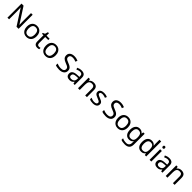

<svg xmlns="http://www.w3.org/2000/svg" viewBox="886 -3703 6887 6887"><g transform="rotate(45 4329.5 -260.0)"><path d="M663 0H558L176 -593H172Q174 -558 177 -506Q180 -454 180 -399V0H97V-714H201L582 -123H586Q585 -139 583.5 -171Q582 -203 580.5 -241Q579 -279 579 -311V-714H663Z M1311 -269Q1311 -136 1243.5 -63Q1176 10 1061 10Q990 10 934.5 -22.5Q879 -55 847 -117.5Q815 -180 815 -269Q815 -402 882 -474Q949 -546 1064 -546Q1137 -546 1192.5 -513.5Q1248 -481 1279.5 -419.5Q1311 -358 1311 -269ZM906 -269Q906 -174 943.5 -118.5Q981 -63 1063 -63Q1144 -63 1182 -118.5Q1220 -174 1220 -269Q1220 -364 1182 -418Q1144 -472 1062 -472Q980 -472 943 -418Q906 -364 906 -269Z M1629 -62Q1649 -62 1670 -65.5Q1691 -69 1704 -73V-6Q1690 1 1664 5.5Q1638 10 1614 10Q1572 10 1536.5 -4.5Q1501 -19 1479 -55Q1457 -91 1457 -156V-468H1381V-510L1458 -545L1493 -659H1545V-536H1700V-468H1545V-158Q1545 -109 1568.5 -85.5Q1592 -62 1629 -62Z M2277 -269Q2277 -136 2209.5 -63Q2142 10 2027 10Q1956 10 1900.5 -22.5Q1845 -55 1813 -117.5Q1781 -180 1781 -269Q1781 -402 1848 -474Q1915 -546 2030 -546Q2103 -546 2158.5 -513.5Q2214 -481 2245.5 -419.5Q2277 -358 2277 -269ZM1872 -269Q1872 -174 1909.5 -118.5Q1947 -63 2029 -63Q2110 -63 2148 -118.5Q2186 -174 2186 -269Q2186 -364 2148 -418Q2110 -472 2028 -472Q1946 -472 1909 -418Q1872 -364 1872 -269Z M2983 -191Q2983 -96 2914 -43Q2845 10 2728 10Q2668 10 2617 1Q2566 -8 2532 -24V-110Q2568 -94 2621.5 -81Q2675 -68 2732 -68Q2812 -68 2852.5 -99Q2893 -130 2893 -183Q2893 -218 2878 -242Q2863 -266 2826.5 -286.5Q2790 -307 2725 -330Q2634 -363 2587.5 -411Q2541 -459 2541 -542Q2541 -599 2570 -639.5Q2599 -680 2650.5 -702Q2702 -724 2769 -724Q2828 -724 2877 -713Q2926 -702 2966 -684L2938 -607Q2901 -623 2857.5 -634Q2814 -645 2767 -645Q2700 -645 2666 -616.5Q2632 -588 2632 -541Q2632 -505 2647 -481Q2662 -457 2696 -438Q2730 -419 2788 -397Q2851 -374 2894.5 -347.5Q2938 -321 2960.5 -284Q2983 -247 2983 -191Z M3318 -545Q3416 -545 3463 -502Q3510 -459 3510 -365V0H3446L3429 -76H3425Q3390 -32 3351.5 -11Q3313 10 3245 10Q3172 10 3124 -28.5Q3076 -67 3076 -149Q3076 -229 3139 -272.5Q3202 -316 3333 -320L3424 -323V-355Q3424 -422 3395 -448Q3366 -474 3313 -474Q3271 -474 3233 -461.5Q3195 -449 3162 -433L3135 -499Q3170 -518 3218 -531.5Q3266 -545 3318 -545ZM3344 -259Q3244 -255 3205.5 -227Q3167 -199 3167 -148Q3167 -103 3194.5 -82Q3222 -61 3265 -61Q3333 -61 3378 -98.5Q3423 -136 3423 -214V-262Z M3934 -546Q4030 -546 4079 -499.5Q4128 -453 4128 -349V0H4041V-343Q4041 -472 3921 -472Q3832 -472 3798 -422Q3764 -372 3764 -278V0H3676V-536H3747L3760 -463H3765Q3791 -505 3837 -525.5Q3883 -546 3934 -546Z M4643 -148Q4643 -70 4585 -30Q4527 10 4429 10Q4373 10 4332.5 1Q4292 -8 4261 -24V-104Q4293 -88 4338.5 -74.5Q4384 -61 4431 -61Q4498 -61 4528 -82.5Q4558 -104 4558 -140Q4558 -160 4547 -176Q4536 -192 4507.5 -208Q4479 -224 4426 -244Q4374 -264 4337 -284Q4300 -304 4280 -332Q4260 -360 4260 -404Q4260 -472 4315.5 -509Q4371 -546 4461 -546Q4510 -546 4552.5 -536.5Q4595 -527 4632 -510L4602 -440Q4568 -454 4531 -464Q4494 -474 4455 -474Q4401 -474 4372.5 -456.5Q4344 -439 4344 -409Q4344 -387 4357 -371.5Q4370 -356 4400.5 -341.5Q4431 -327 4482 -307Q4533 -288 4569 -268Q4605 -248 4624 -219.5Q4643 -191 4643 -148Z M5340 -191Q5340 -96 5271 -43Q5202 10 5085 10Q5025 10 4974 1Q4923 -8 4889 -24V-110Q4925 -94 4978.5 -81Q5032 -68 5089 -68Q5169 -68 5209.5 -99Q5250 -130 5250 -183Q5250 -218 5235 -242Q5220 -266 5183.5 -286.5Q5147 -307 5082 -330Q4991 -363 4944.5 -411Q4898 -459 4898 -542Q4898 -599 4927 -639.5Q4956 -680 5007.5 -702Q5059 -724 5126 -724Q5185 -724 5234 -713Q5283 -702 5323 -684L5295 -607Q5258 -623 5214.5 -634Q5171 -645 5124 -645Q5057 -645 5023 -616.5Q4989 -588 4989 -541Q4989 -505 5004 -481Q5019 -457 5053 -438Q5087 -419 5145 -397Q5208 -374 5251.5 -347.5Q5295 -321 5317.5 -284Q5340 -247 5340 -191Z M5938 -269Q5938 -136 5870.5 -63Q5803 10 5688 10Q5617 10 5561.5 -22.5Q5506 -55 5474 -117.5Q5442 -180 5442 -269Q5442 -402 5509 -474Q5576 -546 5691 -546Q5764 -546 5819.5 -513.5Q5875 -481 5906.5 -419.5Q5938 -358 5938 -269ZM5533 -269Q5533 -174 5570.5 -118.5Q5608 -63 5690 -63Q5771 -63 5809 -118.5Q5847 -174 5847 -269Q5847 -364 5809 -418Q5771 -472 5689 -472Q5607 -472 5570 -418Q5533 -364 5533 -269Z M6267 -546Q6320 -546 6362.5 -526Q6405 -506 6435 -465H6440L6452 -536H6522V9Q6522 124 6463.5 182Q6405 240 6282 240Q6164 240 6089 206V125Q6168 167 6287 167Q6356 167 6395.5 126.5Q6435 86 6435 16V-5Q6435 -17 6436 -39.5Q6437 -62 6438 -71H6434Q6380 10 6268 10Q6164 10 6105.5 -63Q6047 -136 6047 -267Q6047 -395 6105.5 -470.5Q6164 -546 6267 -546ZM6279 -472Q6212 -472 6175 -418.5Q6138 -365 6138 -266Q6138 -167 6174.5 -114.5Q6211 -62 6281 -62Q6362 -62 6399 -105.5Q6436 -149 6436 -246V-267Q6436 -377 6398 -424.5Q6360 -472 6279 -472Z M6882 10Q6782 10 6722 -59.5Q6662 -129 6662 -267Q6662 -405 6722.5 -475.5Q6783 -546 6883 -546Q6945 -546 6984.5 -523Q7024 -500 7049 -467H7055Q7054 -480 7051.5 -505.5Q7049 -531 7049 -546V-760H7137V0H7066L7053 -72H7049Q7025 -38 6985 -14Q6945 10 6882 10ZM6896 -63Q6981 -63 7015.5 -109.5Q7050 -156 7050 -250V-266Q7050 -366 7017 -419.5Q6984 -473 6895 -473Q6824 -473 6788.5 -416.5Q6753 -360 6753 -265Q6753 -169 6788.5 -116Q6824 -63 6896 -63Z M7352 -737Q7372 -737 7387.5 -723.5Q7403 -710 7403 -681Q7403 -653 7387.5 -639Q7372 -625 7352 -625Q7330 -625 7315 -639Q7300 -653 7300 -681Q7300 -710 7315 -723.5Q7330 -737 7352 -737ZM7395 -536V0H7307V-536Z M7768 -545Q7866 -545 7913 -502Q7960 -459 7960 -365V0H7896L7879 -76H7875Q7840 -32 7801.5 -11Q7763 10 7695 10Q7622 10 7574 -28.5Q7526 -67 7526 -149Q7526 -229 7589 -272.5Q7652 -316 7783 -320L7874 -323V-355Q7874 -422 7845 -448Q7816 -474 7763 -474Q7721 -474 7683 -461.5Q7645 -449 7612 -433L7585 -499Q7620 -518 7668 -531.5Q7716 -545 7768 -545ZM7794 -259Q7694 -255 7655.5 -227Q7617 -199 7617 -148Q7617 -103 7644.5 -82Q7672 -61 7715 -61Q7783 -61 7828 -98.5Q7873 -136 7873 -214V-262Z M8384 -546Q8480 -546 8529 -499.5Q8578 -453 8578 -349V0H8491V-343Q8491 -472 8371 -472Q8282 -472 8248 -422Q8214 -372 8214 -278V0H8126V-536H8197L8210 -463H8215Q8241 -505 8287 -525.5Q8333 -546 8384 -546Z"/></g></svg>

Font: Noto Sans Sogdian
Style: Regular
Weight: 400
Designer: Monotype Design Team
Foundry: Monotype Imaging Inc.
Version: Version 2.002; ttfautohint (v1.8.4.7-5d5b)